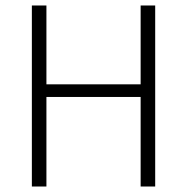

<svg xmlns="http://www.w3.org/2000/svg" viewBox="-20 -679 681 699"><path d="M96 0V-659H149V-372H492V-659H545V0H492V-326H149V0Z"/></svg>

Font: Assistant Light
Style: Regular
Weight: 300
Designer: Hebrew By Ben Nathan, Latin by Paul Hunt
Version: Version 3.000